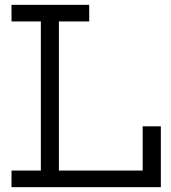

<svg xmlns="http://www.w3.org/2000/svg" viewBox="-20 -772 706 792"><path d="M27.5 -683.5V-752H348V-683.5H223V-68.5H598.5V0H27.5V-68.5H148.5V-683.5ZM643.5 -251V0H568.5V-251Z"/></svg>

Font: Hepta Slab
Style: Regular
Weight: 400
Designer: Michael LaGattuta
Foundry: Michael LaGattuta
Version: Version 1.100